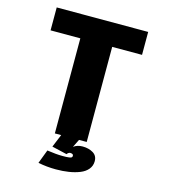

<svg xmlns="http://www.w3.org/2000/svg" viewBox="-129 -801 967 1100"><g transform="rotate(15 355.0 -251.0)"><path d="M284 0H246.5V-564H70V-700H612.5V-564H435.5V0H390L366.5 47.5Q389 31 420 31Q456 31 482.2 46.5Q508.5 62 508.5 95Q508.5 122.5 491.5 143Q474.5 163.5 445.2 175Q416 186.5 381 192Q346 197.5 305 197.5Q250.5 197.5 199.5 187L230.5 105.5Q285.5 113.5 321 113.5Q338 113.5 345.5 113.2Q353 113 362.8 111.5Q372.5 110 376 106.8Q379.5 103.5 379.5 97.5Q379.5 85 360 85Q355.5 85 349.8 89Q344 93 342 97.5L252.5 76.5Z"/></g></svg>

Font: League Mono ExtraBold
Style: Regular
Weight: 800
Width: 6
Designer: Tyler Finck
Foundry: The League of Moveable Type / Tyler Finck
Version: Version 2.210